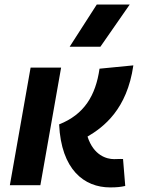

<svg xmlns="http://www.w3.org/2000/svg" viewBox="-20 -815 626 845"><path d="M464.8 9.8C494.1 9.8 511.7 7.8 531.2 3.4L521.5 -115.2C512.7 -115.7 507.8 -115.2 501.5 -115.2C496.6 -114.7 490.7 -114.7 481.9 -114.7C449.7 -114.7 392.1 -130.4 365.2 -213.9C435.5 -255.4 539.1 -333 566.9 -527.3L418 -512.7C400.9 -393.6 350.1 -311 240.2 -267.6C249.5 -68.4 350.1 9.8 464.8 9.8ZM23.4 0H157.7L249 -517.6H114.7ZM286.6 -609.4H421.9L550.8 -794.9H405.8Z"/></svg>

Font: Cascadia Mono NF
Style: Bold Italic
Weight: 700
Italic angle: -10°
Monospace: yes
Designer: Aaron Bell
Foundry: Saja Typeworks
Version: Version 2404.023